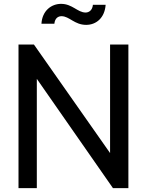

<svg xmlns="http://www.w3.org/2000/svg" viewBox="-20 -976 762 996"><path d="M299 -892C283 -892 265 -883 262 -853C262 -853 195 -853 195 -853C199 -921 247 -956 297 -956C355 -956 383 -911 424 -911C440 -911 459 -921 462 -951C462 -951 528 -951 528 -951C523 -882 478 -847 427 -847C366 -847 340 -892 299 -892ZM551 -745C551 -745 646 -745 646 -745C646 -745 646 0 646 0C646 0 566 0 566 0C566 0 171 -567 171 -567C171 -567 171 0 171 0C171 0 76 0 76 0C76 0 76 -745 76 -745C76 -745 156 -745 156 -745C156 -745 551 -182 551 -182C551 -182 551 -745 551 -745Z"/></svg>

Font: Preevio_Regular
Style: Regular
Weight: 500
Designer: Gumpita Rahayu
Foundry: Tokotype Studio
Version: ""